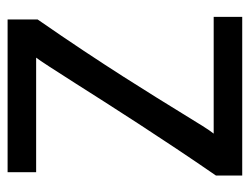

<svg xmlns="http://www.w3.org/2000/svg" viewBox="-98 -576 673 518"><g transform="rotate(-90 239.0 -316.5)"><path d="M446 -552V-633H34V-556H343C335 -546 310 -507 273 -449C214 -356 125 -216 25 -71V0H453V-77H138C148 -89 165 -117 192 -161C242 -242 323 -375 446 -552Z"/></g></svg>

Font: Tajawal Medium
Style: Regular
Weight: 500
Designer: Boutros Fonts
Foundry: Created by Boutros International 2017
Version: Version 1.700